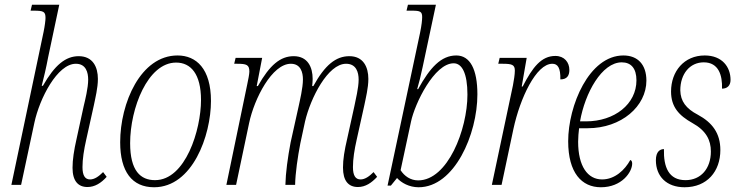

<svg xmlns="http://www.w3.org/2000/svg" viewBox="-20 -780 3121 810"><path d="M349 9C380 9 407 -8 430 -34L415 -54C397 -36 379 -23 360 -23C339 -23 328 -39 328 -75C328 -109 334 -148 344 -192L376 -336C382 -366 393 -409 393 -447C393 -497 372 -543 312 -543C257 -543 211 -506 161 -418H156C165 -453 175 -495 183 -538L230 -760H115L109 -735H122C164 -735 172 -731 172 -704C172 -695 169 -670 164 -646L28 0H69L125 -262C147 -365 222 -511 300 -511C343 -511 352 -474 352 -444C352 -409 339 -357 333 -332L303 -194C292 -146 286 -106 286 -72C286 -16 310 9 349 9Z M630 10C792 10 870 -208 870 -354C870 -490 808 -546 729 -546C573 -546 487 -345 487 -180C487 -56 537 10 630 10ZM634 -20C573 -20 529 -59 529 -176C529 -323 603 -516 723 -516C785 -516 828 -468 828 -358C828 -233 763 -20 634 -20Z M1490 9C1522 9 1548 -9 1571 -34L1556 -54C1538 -36 1520 -23 1501 -23C1480 -23 1469 -39 1469 -75C1469 -109 1475 -148 1485 -192L1517 -336C1523 -366 1534 -409 1534 -447C1534 -497 1513 -543 1454 -543C1397 -543 1351 -506 1302 -417H1297C1298 -427 1299 -437 1299 -447C1299 -497 1278 -543 1219 -543C1163 -543 1118 -506 1068 -417H1063L1086 -536H974L968 -511H980C1020 -511 1032 -507 1032 -478C1032 -468 1027 -442 1023 -424L935 0H976L1031 -261C1053 -365 1128 -511 1207 -511C1249 -511 1258 -474 1258 -445C1258 -409 1245 -356 1240 -332L1206 -179C1194 -116 1185 -50 1184 0H1225C1226 -50 1236 -118 1247 -175L1267 -268C1290 -366 1363 -511 1440 -511C1483 -511 1493 -475 1493 -444C1493 -409 1480 -358 1475 -332L1445 -196C1433 -145 1427 -108 1427 -73C1427 -17 1450 9 1490 9Z M1746 10C1897 10 1994 -213 1994 -382C1994 -488 1963 -546 1905 -546C1841 -546 1794 -495 1744 -404H1740C1747 -427 1756 -464 1763 -497L1819 -760H1701L1695 -735H1718C1753 -735 1761 -731 1761 -708C1761 -697 1759 -674 1752 -641L1615 3H1629L1655 -29C1673 -9 1706 10 1746 10ZM1744 -19C1712 -19 1686 -37 1670 -62L1714 -267C1730 -343 1812 -513 1894 -513C1929 -513 1952 -471 1952 -381C1952 -234 1869 -19 1744 -19Z M2144 -420 2055 0H2096L2146 -236C2174 -366 2242 -511 2310 -511C2333 -511 2345 -494 2344 -445C2372 -445 2382 -461 2382 -485C2382 -517 2361 -544 2323 -544C2264 -544 2227 -497 2185 -415H2181L2202 -536H2088L2082 -511H2100C2140 -511 2152 -507 2152 -482C2152 -466 2148 -441 2144 -420Z M2515 10C2603 10 2647 -54 2647 -90C2647 -98 2644 -104 2639 -105C2616 -63 2574 -23 2520 -23C2459 -23 2419 -79 2419 -182C2419 -198 2421 -225 2423 -239H2459C2602 -239 2707 -332 2707 -440C2707 -507 2671 -546 2610 -546C2465 -546 2377 -334 2377 -184C2377 -51 2434 10 2515 10ZM2452 -268H2427C2448 -388 2519 -517 2603 -517C2642 -517 2665 -492 2665 -441C2665 -341 2573 -268 2452 -268Z M2868 10C2963 10 3019 -57 3019 -147C3019 -218 2985 -263 2924 -296C2874 -322 2851 -353 2850 -399C2850 -468 2890 -517 2949 -517C3012 -517 3028 -462 3026 -406C3047 -406 3062 -418 3062 -443C3062 -497 3027 -546 2953 -546C2866 -546 2811 -479 2811 -394C2811 -329 2844 -293 2901 -261C2959 -229 2979 -189 2979 -141C2979 -69 2937 -20 2872 -20C2801 -20 2779 -75 2781 -151C2765 -151 2747 -141 2747 -104C2747 -36 2792 10 2868 10Z"/></svg>

Font: Noto Serif Condensed ExtraLight
Style: Italic
Weight: 200
Width: 3
Italic angle: -12°
Designer: Monotype Design Team
Foundry: Monotype Imaging Inc.
Version: Version 2.013